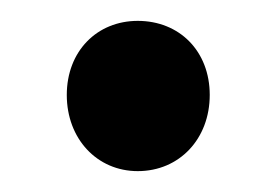

<svg xmlns="http://www.w3.org/2000/svg" viewBox="-20 -155 265 184"><path d="M112 -135C73 -135 44 -106 44 -64C44 -22 73 9 112 9C152 9 181 -22 181 -64C181 -106 152 -135 112 -135Z"/></svg>

Font: Montserrat_SPRD_medium Medium
Style: Regular
Weight: 400
Designer: Julieta Ulanovsky edited by Nelly Hempel
Foundry: Julieta Ulanovsky
Version: Version 4.000;PS 004.000;hotconv 1.0.88;makeotf.lib2.5.64775